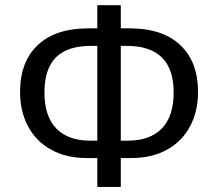

<svg xmlns="http://www.w3.org/2000/svg" viewBox="-20 -713 838 738"><path d="M741.2 -359.4C741.2 -436.5 718.5 -496.6 673.1 -539.6C627.7 -582.5 563 -604 479 -604H444.3V-692.9H354V-604H318.8C235.2 -604 170.7 -582.6 125.2 -539.8C79.8 -497 57.1 -436.8 57.1 -359.4C57.1 -309.9 67.4 -265.9 87.9 -227.3C108.4 -188.7 138 -158.8 176.8 -137.5C215.5 -116.1 261.1 -105.5 313.5 -105.5H354V5.4H444.3V-105.5H484.9C536.9 -105.5 582.4 -116 621.1 -137.2C659.8 -158.4 689.5 -188.2 710.2 -226.8C730.9 -265.4 741.2 -309.6 741.2 -359.4ZM647.5 -357.4C647.5 -296.5 632.3 -250.5 602.1 -219.2C571.8 -188 528.3 -172.4 471.7 -172.4H444.3V-536.6H467.8C587.6 -536.6 647.5 -476.9 647.5 -357.4ZM150.9 -357.4C150.9 -418.3 165.7 -463.4 195.3 -492.7C224.9 -522 269.4 -536.6 328.6 -536.6H354V-172.4H326.7C270 -172.4 226.6 -188 196.3 -219.2C166 -250.5 150.9 -296.5 150.9 -357.4Z"/></svg>

Font: Arimo
Style: Regular
Weight: 400
Designer: Steve Matteson
Foundry: Monotype Imaging Inc.
Version: Version 1.32